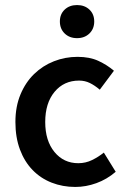

<svg xmlns="http://www.w3.org/2000/svg" viewBox="-20 -728 502 760"><path d="M278 12Q228 12 184.5 -5Q141 -22 109 -55Q77 -88 59 -136Q41 -184 41 -245Q41 -306 61 -354Q81 -402 115 -435Q149 -468 193.5 -485.5Q238 -503 287 -503Q335 -503 369.5 -487Q404 -471 431 -448L375 -373Q355 -390 335.5 -399.5Q316 -409 293 -409Q233 -409 196 -364.5Q159 -320 159 -245Q159 -171 195.5 -126.5Q232 -82 290 -82Q319 -82 344.5 -94.5Q370 -107 391 -124L438 -48Q403 -18 361.5 -3Q320 12 278 12ZM285 -577Q255 -577 236 -595.5Q217 -614 217 -643Q217 -672 236 -690Q255 -708 285 -708Q315 -708 334 -690Q353 -672 353 -643Q353 -614 334 -595.5Q315 -577 285 -577Z"/></svg>

Font: CV Source Sans Light
Style: Bold
Weight: 600
Designer: Paul D. Hunt
Foundry: Adobe Systems Incorporated
Version: Version 3.001